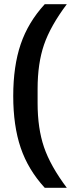

<svg xmlns="http://www.w3.org/2000/svg" viewBox="-20 -802 346 914"><path d="M43 -345Q43 -487 78.5 -591.5Q114 -696 193 -782H298Q220 -678 189.5 -589Q159 -500 159 -379V-311Q159 -191 189.5 -101.5Q220 -12 298 92H193Q114 6 78.5 -98.5Q43 -203 43 -345Z"/></svg>

Font: Mozilla Headline BETA SemiBold
Style: Regular
Weight: 600
Designer: Studio DRAMA
Foundry: Studio DRAMA
Version: Version 0.100